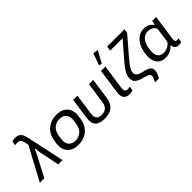

<svg xmlns="http://www.w3.org/2000/svg" viewBox="55 -1813 2959 2959"><g transform="rotate(-45 1534.5 -333.5)"><path d="M-22.9 0H74.2L247.6 -330.1C261.7 -358.9 277.3 -394 290 -423.8H297.9C301.8 -395 305.7 -359.9 310.1 -331.5L377.9 0H470.7L340.3 -609.4C322.8 -694.3 297.9 -759.3 199.2 -759.3C176.3 -759.3 150.9 -757.3 127.9 -748.5L117.7 -676.8C130.9 -680.7 147.5 -683.1 164.1 -683.1C229.5 -683.1 243.7 -645 254.9 -592.3L266.6 -540Z M814.9 9.8C969.2 9.8 1093.3 -85 1116.7 -249L1124.5 -304.7C1147.9 -467.8 1051.3 -562 897 -562C743.7 -562 617.7 -467.8 594.2 -304.7L585.9 -249C562.5 -85 661.6 9.8 814.9 9.8ZM826.7 -68.8C732.9 -68.8 670.4 -128.4 687.5 -249L695.8 -304.7C712.4 -424.3 792 -482.4 885.7 -482.4C978.5 -482.4 1041 -424.3 1023.9 -304.7L1016.1 -249C999 -128.9 919.4 -68.8 826.7 -68.8Z M1382.8 9.8C1516.6 9.8 1608.4 -42.5 1630.9 -197.3L1679.7 -539.1H1586.4L1537.6 -199.7C1525.4 -111.8 1483.4 -65.4 1393.6 -65.4C1302.2 -65.4 1274.9 -114.3 1288.1 -204.6L1335.9 -539.1H1243.2L1194.3 -197.3C1172.4 -43 1249.5 9.8 1382.8 9.8Z M1920.9 14.6C1946.3 14.6 1973.6 10.7 1993.7 2.4L2004.4 -69.3C1987.8 -64.5 1972.2 -60.5 1955.1 -60.5C1905.8 -60.5 1891.6 -91.8 1899.9 -147.9L1957.5 -551.8H1862.3L1804.2 -146.5C1788.6 -39.6 1832 14.6 1920.9 14.6ZM1949.7 -622.1 2054.2 -814.9 1972.2 -828.1 1901.9 -634.8Z M2324.2 161.1H2408.7C2431.2 129.9 2452.1 84.5 2458 44.4C2482.9 -130.9 2166 -38.1 2188.5 -194.8C2198.7 -267.6 2284.2 -359.9 2364.3 -452.6L2562.5 -683.6L2571.8 -750H2194.8L2184.1 -672.9H2454.1L2286.6 -480C2218.8 -401.4 2106.9 -285.6 2092.3 -183.1C2062 25.9 2380.9 -49.8 2364.3 65.9C2359.9 96.7 2345.2 127 2324.2 161.1Z M2712.9 9.8C2791.5 9.8 2847.7 -16.6 2895.5 -73.7H2903.3C2904.3 -10.3 2939.9 15.1 2992.7 15.1C3008.8 15.1 3037.1 13.2 3052.2 5.9L3062.5 -64.5C3051.8 -60.5 3041.5 -58.1 3031.7 -58.1C2993.7 -58.1 2985.4 -81.5 2991.2 -124.5L3050.8 -539.1H2964.4L2953.1 -473.6H2943.4C2913.1 -517.6 2857.4 -548.8 2792 -548.8C2637.2 -548.8 2553.7 -407.2 2534.2 -271.5L2532.2 -256.3C2512.7 -119.6 2556.6 9.8 2712.9 9.8ZM2747.6 -64.9C2639.6 -64.9 2610.8 -145.5 2626 -252L2629.4 -277.3C2644.5 -382.8 2698.7 -475.1 2804.2 -475.1C2876.5 -475.1 2922.9 -436 2937 -390.6L2902.8 -149.4C2881.3 -104.5 2811 -64.9 2747.6 -64.9Z"/></g></svg>

Font: Winston
Style: Italic
Weight: 400
Italic angle: -8.13011°
Designer: Vernon Adams, Kim Jin-seong, David Berlow, Cristiano Sobral
Foundry: The Winston Project Authors
Version: Version 3.004